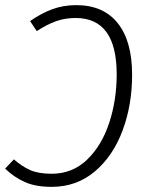

<svg xmlns="http://www.w3.org/2000/svg" viewBox="-29 -716 576 747"><path d="M-9 -60 25 -96Q57 -68 89 -54Q121 -40 172 -40Q253 -40 310 -95Q367 -150 396 -238.5Q425 -327 425 -427Q425 -646 265 -646Q224 -646 189 -633.5Q154 -621 114 -595L88 -634Q131 -664 174 -680Q217 -696 268 -696Q373 -696 429 -626Q485 -556 485 -425Q485 -308 448 -208.5Q411 -109 340 -49Q269 11 172 11Q109 11 67 -8Q25 -27 -9 -60Z"/></svg>

Font: Fira Sans Condensed Light
Style: Italic
Weight: 300
Width: 3
Italic angle: -8°
Designer: Carrois Corporate & Edenspiekermann AG
Foundry: Carrois Corporate GbR & Edenspiekermann AG
Version: Version 4.203